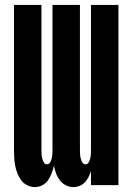

<svg xmlns="http://www.w3.org/2000/svg" viewBox="-20 -755 540 783"><path d="M122 8Q106 8 91 0.5Q76 -7 66.5 -20Q57 -33 51 -48Q45 -63 42 -79Q39 -95 38 -111Q37 -127 37 -143V-735H149V-143Q149 -134 149.5 -126Q150 -118 152 -109.5Q154 -101 158.5 -93Q163 -85 171 -85Q180 -85 184.5 -93Q189 -101 191 -109.5Q193 -118 193.5 -126Q194 -134 194 -143V-735H306V-143Q306 -134 306.5 -126Q307 -118 309 -109.5Q311 -101 315.5 -93Q320 -85 329 -85Q337 -85 341.5 -93Q346 -101 348 -109.5Q350 -118 350.5 -126Q351 -134 351 -143V-735H463V0H351V-57Q347 -45 341 -33Q335 -21 326 -11.5Q317 -2 304.5 3Q292 8 279 8Q263 8 248.5 0.5Q234 -7 224 -20Q214 -33 208.5 -48Q203 -63 200 -79Q196 -63 190.5 -48Q185 -33 176 -20Q167 -7 152.5 0.5Q138 8 122 8Z"/></svg>

Font: Iosevka Term Curly Heavy
Style: Regular
Weight: 900
Designer: Belleve Invis
Foundry: Belleve Invis
Version: Version 32.3.0